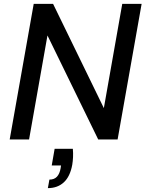

<svg xmlns="http://www.w3.org/2000/svg" viewBox="-20 -720 751 991"><path d="M30 0 154 -700H254L516 -162L611 -700H711L587 0H487L225 -537L130 0ZM227 251 235 207Q260 207 274 192Q288 177 293 148L295 134H247L262 48H356Q358 70 357 91Q356 112 353 130Q342 191 309.5 221Q277 251 227 251Z"/></svg>

Font: DM Sans 9pt Medium
Style: Italic
Weight: 500
Italic angle: -10°
Version: Version 4.004;gftools[0.9.30]